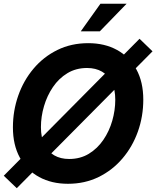

<svg xmlns="http://www.w3.org/2000/svg" viewBox="-23 -969 833 1024"><path d="M339.4 11.2Q252 11.2 185.8 -24.9Q119.6 -61 82.8 -128.4Q45.9 -195.8 45.9 -289.6Q45.9 -377.9 74.2 -458.7Q102.5 -539.6 155.8 -602.8Q209 -666 283 -702.4Q356.9 -738.8 447.8 -738.8Q535.2 -738.8 601.1 -702.6Q667 -666.5 704.1 -599.4Q741.2 -532.2 741.2 -437.5Q741.2 -348.1 712.4 -267.3Q683.6 -186.5 630.1 -123.8Q576.7 -61 502.9 -24.9Q429.2 11.2 339.4 11.2ZM345.7 -121.1Q405.3 -121.1 450.9 -148.9Q496.6 -176.8 528.1 -222.9Q559.6 -269 575.7 -325Q591.8 -380.9 591.8 -437Q591.8 -492.2 573.2 -529.8Q554.7 -567.4 521 -586.9Q487.3 -606.4 441.4 -606.4Q382.3 -606.4 336.4 -578.6Q290.5 -550.8 259.3 -504.6Q228 -458.5 211.7 -402.8Q195.3 -347.2 195.3 -290.5Q195.3 -235.8 213.9 -198Q232.4 -160.2 266.1 -140.6Q299.8 -121.1 345.7 -121.1ZM66.4 34.7 -2.9 -31.7 721.2 -762.2 790.5 -695.3ZM407.7 -801.8 512.7 -949.2H652.3L509.3 -801.8Z"/></svg>

Font: Inter 28pt
Style: Bold Italic
Weight: 700
Italic angle: -9.3988°
Designer: Rasmus Andersson
Foundry: rsms
Version: Version 4.001;git-66647c0bb